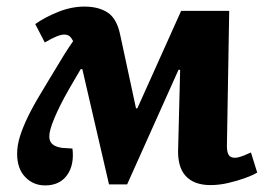

<svg xmlns="http://www.w3.org/2000/svg" viewBox="-20 -548 807 583"><path d="M366 12H311L230 -338H225Q206 -306 190.5 -279Q175 -252 164 -230Q153 -208 145 -189Q137 -170 133 -155Q126 -130 134 -116.5Q142 -103 168 -99L200 -97Q206 -47 183.5 -16Q161 15 117 15Q81 15 56.5 -10.5Q32 -36 32 -81Q32 -106 40.5 -133.5Q49 -161 65 -194Q81 -227 106 -268Q117 -287 128.5 -305.5Q140 -324 151.5 -343.5Q163 -363 175.5 -383Q188 -403 202 -423Q196 -435 190 -439Q184 -443 175 -443Q166 -443 152 -437.5Q138 -432 116 -419L87 -475Q117 -496 157 -512Q197 -528 236 -528Q280 -528 307.5 -509.5Q335 -491 345 -442L393 -219H397L530 -515H676L669 -105Q669 -86 674.5 -77.5Q680 -69 693 -69Q702 -69 713 -73Q724 -77 742 -85L761 -24Q748 -16 724.5 -7.5Q701 1 673.5 7.5Q646 14 619 14Q569 14 543.5 -14Q518 -42 521 -100L527 -336H522Z"/></svg>

Font: Literata 18pt
Style: Bold Italic
Weight: 700
Italic angle: -2°
Designer: Latin by Veronika Burian and Jose Scaglione. Greek by Irene Vlachou. Cyrillic by Vera Evstafieva
Foundry: TypeTogether
Version: Version 3.103;gftools[0.9.29]